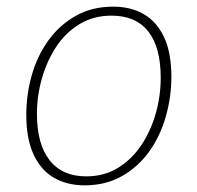

<svg xmlns="http://www.w3.org/2000/svg" viewBox="-20 -550 593 577"><path d="M320 -530Q373 -530 412 -507.5Q451 -485 473 -438.5Q495 -392 495 -319Q495 -259 478.5 -200.5Q462 -142 429 -95.5Q396 -49 347 -21Q298 7 234 7Q183 7 143.5 -15Q104 -37 81.5 -84.5Q59 -132 59 -205Q59 -266 75.5 -324Q92 -382 125 -428Q158 -474 207 -502Q256 -530 320 -530ZM315 -503Q261 -503 219 -477.5Q177 -452 149 -409.5Q121 -367 106 -314.5Q91 -262 91 -208Q91 -117 129 -68.5Q167 -20 239 -20Q293 -20 334.5 -45.5Q376 -71 404.5 -113.5Q433 -156 448 -209Q463 -262 463 -316Q463 -408 425.5 -455.5Q388 -503 315 -503Z"/></svg>

Font: Bitter Thin ExtraLight
Style: Italic
Weight: 250
Italic angle: -9°
Version: Version 2.002